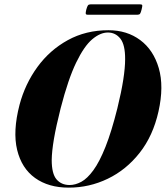

<svg xmlns="http://www.w3.org/2000/svg" viewBox="-20 -850 760 880"><path d="M477 -711.5Q562 -711.5 622.8 -666.2Q683.5 -621 707.8 -537.5Q732 -454 706.5 -339.5Q681.5 -227.5 620 -149.5Q558.5 -71.5 474 -30.8Q389.5 10 295 10Q202.5 10 140.8 -34.2Q79 -78.5 58.5 -163.2Q38 -248 69.5 -369.5Q95 -465.5 151.5 -543Q208 -620.5 290.8 -666Q373.5 -711.5 477 -711.5ZM299 -2Q325.5 -2 352.8 -16.8Q380 -31.5 408 -69.8Q436 -108 463.5 -177Q491 -246 518 -354Q536.5 -429.5 545 -484.8Q553.5 -540 553.5 -578Q554 -644.5 531.8 -672.8Q509.5 -701 474.5 -701Q439.5 -701 402.5 -669.8Q365.5 -638.5 329 -563Q292.5 -487.5 258 -354Q237 -271 227.2 -213.2Q217.5 -155.5 217 -117Q217 -53.5 239.2 -27.8Q261.5 -2 299 -2ZM375.5 -806Q379.5 -820.5 383 -825.2Q386.5 -830 394.5 -830H623Q631 -830 632 -826Q633 -822 629 -806.5Q625.5 -792 622 -787.2Q618.5 -782.5 610.5 -782.5H382Q374 -782.5 373 -787.2Q372 -792 375.5 -806Z"/></svg>

Font: Fraunces 144pt
Style: Bold Italic
Weight: 700
Italic angle: -16°
Version: Version 1.000;[b76b70a41]